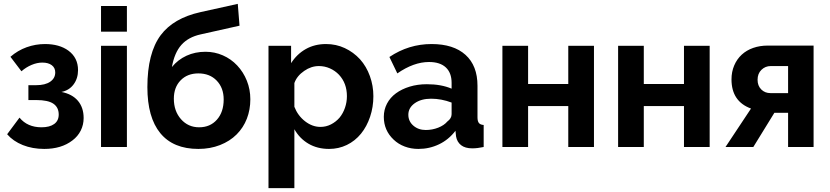

<svg xmlns="http://www.w3.org/2000/svg" viewBox="-20 -761 4295 994"><path d="M199 -437Q230 -437 248 -423.5Q266 -410 266 -386Q266 -356 240 -338Q214 -320 167 -320H127V-243H168Q229 -243 256.5 -224Q284 -205 284 -168Q284 -136 260.5 -119Q237 -102 195 -102Q122 -102 81 -152L17 -66Q48 -30 98 -10Q148 10 209 10Q298 10 355 -34Q383 -55 398 -85Q413 -115 413 -150Q413 -204 383.5 -239Q354 -274 298 -285Q338 -293 361 -324Q384 -355 384 -398Q384 -462 334 -499Q287 -533 213 -533Q164 -533 118 -516.5Q72 -500 34 -467L91 -392Q115 -413 143.5 -425Q172 -437 199 -437Z M637 -730H503V-597H637ZM637 -524H503V0H637Z M1211 -741 1017 -698Q878 -667 812 -579Q743 -486 743 -310Q743 -153 810 -71.5Q877 10 1007 10Q1068 10 1119 -10Q1170 -30 1205 -65Q1240 -100 1258 -146.5Q1276 -193 1276 -247Q1276 -298 1258 -343Q1240 -388 1208 -422Q1176 -456 1133.5 -474.5Q1091 -493 1044 -493Q990 -493 945.5 -472.5Q901 -452 870 -414Q883 -488 919 -528.5Q955 -569 1019 -583L1220 -628ZM1007 -381Q1066 -381 1102 -343.5Q1138 -306 1138 -246Q1138 -181 1103 -141.5Q1068 -102 1011 -102Q954 -102 917 -144Q880 -186 880 -250Q880 -309 915 -345Q950 -381 1007 -381Z M1849 -69Q1879 -106 1896 -156.5Q1913 -207 1913 -263Q1913 -317 1895 -367Q1877 -417 1844 -454Q1810 -491 1765 -512Q1720 -533 1668 -533Q1609 -533 1563 -507Q1517 -481 1487 -434V-524H1370V213H1504V-92Q1531 -44 1577 -17Q1623 10 1684 10Q1733 10 1775.5 -10.5Q1818 -31 1849 -69ZM1504 -208V-331Q1517 -368 1555 -394Q1591 -419 1631 -419Q1661 -419 1688 -407Q1715 -395 1735 -374Q1776 -330 1776 -263Q1776 -232 1766 -203Q1756 -174 1738 -152Q1719 -130 1693.5 -117Q1668 -104 1639 -104Q1597 -104 1559.5 -133Q1522 -162 1504 -208Z M2338 -84 2341 -55Q2346 -26 2367 -9.5Q2388 7 2425 7Q2452 7 2484 0V-114Q2467 -115 2459.5 -124Q2452 -133 2452 -154V-317Q2452 -421 2390 -477Q2328 -533 2214 -533Q2096 -533 1996 -466L2037 -381Q2122 -440 2201 -440Q2258 -440 2288 -412Q2318 -384 2318 -332V-302Q2264 -325 2190 -325Q2142 -325 2101 -312.5Q2060 -300 2030 -278Q2000 -256 1983.5 -224.5Q1967 -193 1967 -156Q1967 -86 2018 -38Q2042 -15 2075 -2.5Q2108 10 2146 10Q2203 10 2253 -14Q2303 -38 2338 -84ZM2094 -167Q2094 -203 2127 -226.5Q2160 -250 2212 -250Q2265 -250 2318 -230V-170Q2318 -148 2296 -132Q2279 -112 2248.5 -100Q2218 -88 2184 -88Q2146 -88 2120 -110.5Q2094 -133 2094 -167Z M2581 -524V0H2714V-212H2922V0H3055V-524H2922V-326H2714V-524Z M3180 -524V0H3313V-212H3521V0H3654V-524H3521V-326H3313V-524Z M3880 0 3989 -177H4060V0H4192V-525H3954Q3914 -525 3879.5 -513Q3845 -501 3820 -478Q3795 -455 3781 -422Q3767 -389 3767 -350Q3767 -236 3868 -199L3736 0ZM3902 -348Q3902 -380 3922 -399.5Q3942 -419 3970 -419H4060V-279H3968Q3940 -279 3921 -298Q3902 -317 3902 -348Z"/></svg>

Font: RT Raleway Bold
Style: Regular
Weight: 400
Designer: Matt McInerney, Pablo Impallari, Rodrigo Fuenzalida — Edited by Milan Moffatt in April 2016
Foundry: Matt McInerney, Pablo Impallari, Rodrigo Fuenzalida — Edited by Milan Moffatt in April 2016
Version: Version 3.001